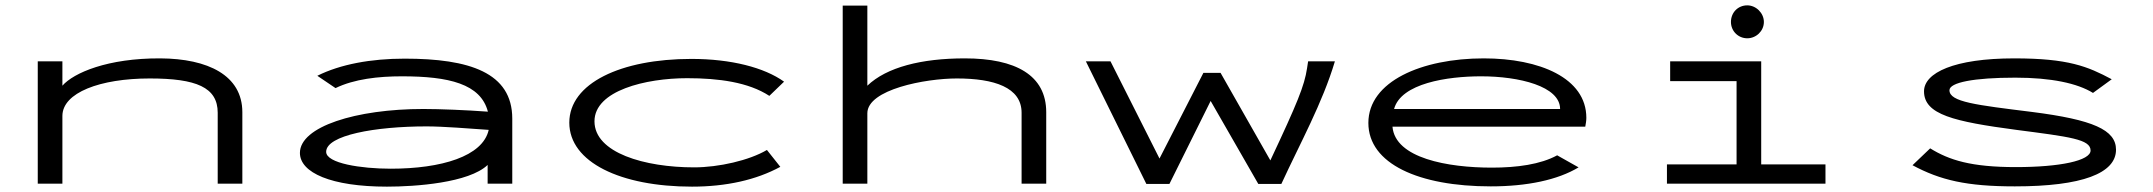

<svg xmlns="http://www.w3.org/2000/svg" viewBox="-20 -686 8040 717"><path d="M121 0H213V-253C213 -340 354 -393 539 -393C713 -393 793 -360 793 -265V0H885V-267C885 -405 756 -467 579 -468C382 -469 255 -414 213 -366V-457H121Z M1425 11C1531 11 1731 -3 1801 -70V0H1893V-243C1893 -415 1733 -467 1491 -467C1365 -467 1251 -446 1165 -403L1233 -357C1303 -391 1393 -401 1481 -401C1656 -401 1775 -373 1802 -269C1720 -275 1624 -279 1561 -279C1309 -279 1100 -213 1100 -115C1100 -41 1217 11 1425 11ZM1198 -119C1198 -181 1381 -214 1573 -214C1635 -214 1733 -206 1805 -201C1783 -102 1628 -56 1439 -56C1329 -56 1198 -76 1198 -119Z M2564 11C2692 11 2804 -14 2894 -63L2844 -126C2778 -87 2664 -61 2572 -61C2388 -61 2200 -115 2200 -233C2200 -348 2392 -394 2546 -394C2664 -394 2775 -379 2853 -328L2908 -381C2834 -434 2710 -466 2562 -466C2298 -466 2106 -375 2106 -228C2106 -80 2298 11 2564 11Z M3127 0H3219V-263C3219 -352 3436 -393 3553 -393C3692 -393 3795 -360 3795 -265V0H3887V-267C3887 -405 3773 -468 3583 -468C3421 -468 3291 -435 3219 -366V-665H3127Z M4261 1H4347L4501 -309L4679 1H4765C4835 -151 4919 -302 4965 -457H4865L4861 -431C4851 -365 4825 -302 4724 -87L4538 -414H4474L4310 -94L4127 -457H4035Z M5547 10C5683 10 5797 -14 5875 -61L5795 -106C5733 -72 5645 -60 5551 -60C5387 -60 5190 -95 5180 -213H5900C5902 -224 5904 -235 5904 -246C5904 -395 5729 -468 5521 -468C5289 -468 5090 -382 5090 -227C5090 -74 5279 10 5547 10ZM5186 -279C5212 -375 5385 -401 5511 -401C5653 -401 5806 -364 5806 -279Z M6505 -543C6538 -543 6567 -570 6567 -604C6567 -637 6538 -666 6505 -666C6470 -666 6444 -639 6444 -604C6444 -570 6471 -543 6505 -543ZM6205 0H6797V-72H6557V-457H6217V-383H6465V-72H6205Z M7504 10C7756 10 7882 -39 7882 -127C7882 -201 7796 -239 7568 -268C7360 -294 7260 -305 7260 -349C7260 -378 7351 -396 7506 -396C7640 -396 7738 -375 7796 -339L7866 -390C7776 -438 7704 -468 7502 -468C7277 -468 7165 -414 7165 -345C7165 -258 7277 -232 7510 -201C7709 -175 7787 -166 7787 -124C7787 -86 7673 -62 7508 -62C7341 -62 7259 -88 7188 -132L7122 -69C7226 -13 7325 10 7504 10Z"/></svg>

Font: Inconsolata UltraExpanded
Style: Regular
Weight: 400
Width: 9
Monospace: yes
Designer: Raph Levien, Cyreal, Brenton Simpson
Foundry: Raph Levien, Cyreal, Google
Version: Version 3.100